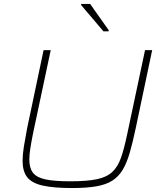

<svg xmlns="http://www.w3.org/2000/svg" viewBox="-20 -941 816 969"><path d="M344 8Q250 8 195 -4.5Q140 -17 117 -47Q94 -77 94 -129Q94 -161 100.5 -201.5Q107 -242 117 -294L200 -688H236L146 -264Q138 -224 133 -192Q128 -160 128 -135Q128 -93 146.5 -69Q165 -45 210 -35.5Q255 -26 335 -26Q419 -26 469 -36.5Q519 -47 547 -73.5Q575 -100 591 -146Q607 -192 622 -264L712 -688H748L665 -294Q650 -223 635 -171Q620 -119 599.5 -84.5Q579 -50 547 -29.5Q515 -9 465.5 -0.5Q416 8 344 8ZM502 -783 389 -916 390 -921H435L529 -788L528 -783Z"/></svg>

Font: Saira SemiExpanded Thin
Style: Italic
Weight: 250
Width: 6
Italic angle: -12°
Designer: Hector Gatti with collaboration of the Omnibus-Type team
Foundry: Omnibus-Type
Version: Version 1.101